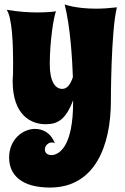

<svg xmlns="http://www.w3.org/2000/svg" viewBox="-20 -594 564 864"><path d="M506 -561C471 -557 440 -555 412 -555C320 -555 271 -574 271 -574C297 -471 305 -328 308 -247C298 -217 284 -194 260 -194C229 -194 204 -226 204 -305C204 -410 222 -521 232 -543C232 -543 199 -538 148 -538C110 -538 62 -541 10 -550C35 -515 39 -390 39 -316C39 -221 37 -261 37 -229C37 -74 121 -35 185 -35C236 -35 275 -52 309 -143C311 77 239 104 211 104C199 104 182 98 182 78C182 61 198 47 213 47C218 47 223 48 227 51C210 6 175 -14 138 -14C81 -14 21 35 21 115C21 195 79 250 205 250C409 250 479 59 479 -140C479 -140 479 -453 506 -561Z"/></svg>

Font: Spicy Rice
Style: Regular
Weight: 400
Designer: Astigmatic (AOETI)
Foundry: Astigmatic (AOETI)
Version: Version 1.000